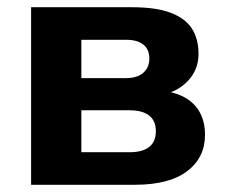

<svg xmlns="http://www.w3.org/2000/svg" viewBox="-20 -511 621 531"><path d="M66 0V-491H345Q412 -491 452.5 -475.5Q493 -460 511 -431.5Q529 -403 529 -362Q529 -317 498 -285.5Q467 -254 416 -246V-261Q461 -258 490 -242Q519 -226 533 -199.5Q547 -173 547 -138Q547 -75 497.5 -37.5Q448 0 353 0ZM205 -90H338Q374 -90 392.5 -104.5Q411 -119 411 -148Q411 -177 392.5 -191.5Q374 -206 338 -206H205ZM205 -295H329Q359 -295 376 -309.5Q393 -324 393 -349Q393 -375 376 -388Q359 -401 329 -401H205Z"/></svg>

Font: Nunito Sans 12pt ExtraBold
Style: Regular
Weight: 800
Designer: Vernon Adams
Foundry: Vernon Adams
Version: Version 3.101;gftools[0.9.27]